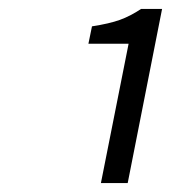

<svg xmlns="http://www.w3.org/2000/svg" viewBox="-20 -850 396 430"><path d="M268 -752H178L186 -791Q225 -797 248.5 -805.5Q272 -814 296 -830H343L266 -440H206Z"/></svg>

Font: mr_Source Sans Pro
Style: Italic
Weight: 400
Italic angle: -11°
Designer: Paul D. Hunt
Foundry: Adobe Systems Incorporated
Version: Version 1.036;July 10, 2024;FontCreator 11.5.0.2430 64-bit